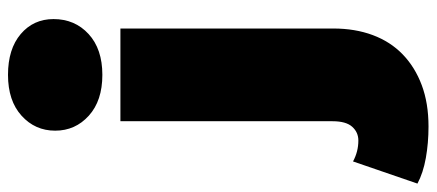

<svg xmlns="http://www.w3.org/2000/svg" viewBox="-412 -542 1065 468"><g transform="rotate(-90 120.0 -308.5)"><path d="M45 204Q5 204 -31.5 197.5Q-68 191 -94 177L-40 20Q-16 33 11 33Q31 33 44.5 18Q58 3 58 -30V-547H284V-28Q284 25 268 68Q252 111 221 141Q190 171 146 187.5Q102 204 45 204ZM171 -591Q108 -591 71.5 -624Q35 -657 35 -706Q35 -755 71.5 -788Q108 -821 171 -821Q234 -821 270.5 -790Q307 -759 307 -710Q307 -658 270.5 -624.5Q234 -591 171 -591Z"/></g></svg>

Font: Montserrat-Alt1 Black
Style: Regular
Weight: 900
Designer: Differentunic
Foundry: Differentunic
Version: Version 7.222